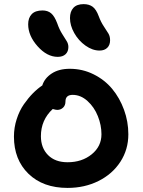

<svg xmlns="http://www.w3.org/2000/svg" viewBox="-20 -1003 694 935"><path d="M464.8 -756.8Q430.2 -756.8 396.2 -781Q362.3 -805.2 341.6 -842Q320.8 -878.9 320.8 -915Q320.8 -946.8 337.4 -964.8Q354 -982.9 387.2 -982.9Q414.1 -982.9 431.4 -970Q448.7 -957 460.9 -923.8Q471.2 -896 485.6 -874.5Q500 -853 508.1 -839.4Q516.1 -825.7 516.1 -807.1Q516.1 -783.7 502.4 -770.3Q488.8 -756.8 464.8 -756.8ZM261.2 -726.1Q209 -726.1 163.1 -777.6Q117.2 -829.1 117.2 -884.8Q117.2 -916 134.5 -934.1Q151.9 -952.1 187 -952.1Q212.4 -952.1 229 -938.2Q245.6 -924.3 258.8 -889.2Q269 -859.4 283.2 -837.2Q297.4 -814.9 305.2 -802Q313 -789.1 313 -773.9Q313 -752 299.3 -739Q285.6 -726.1 261.2 -726.1ZM309.1 -87.9Q189.5 -87.9 118.7 -156.7Q47.9 -225.6 47.9 -337.9Q47.9 -381.3 61.3 -422.9Q74.7 -464.4 96.4 -495.4Q118.2 -526.4 140.6 -549.1Q163.1 -571.8 186 -586.9Q196.8 -622.1 231.7 -645Q266.6 -668 319.8 -668Q381.8 -668 435.8 -641.1Q489.7 -614.3 526.4 -570.1Q563 -525.9 584 -468.3Q605 -410.6 605 -349.1Q605 -274.9 566.2 -215.1Q527.3 -155.3 459.7 -121.6Q392.1 -87.9 309.1 -87.9ZM179.2 -339.8Q179.2 -282.7 213.9 -247.8Q248.5 -212.9 309.1 -212.9Q378.9 -212.9 426.5 -251.5Q474.1 -290 474.1 -349.1Q474.1 -393.6 456.5 -437.5Q439 -481.4 406 -511.2Q373 -541 334 -541Q298.8 -541 298.8 -508.8Q298.8 -489.7 287.1 -478.8Q275.4 -467.8 258.8 -467.8Q252 -467.8 236.8 -472.2Q179.2 -418.9 179.2 -339.8Z"/></svg>

Font: Shantell Sans Irregular Bouncy
Style: Regular
Weight: 600
Designer: Stephen Nixon, Anya Danilova, Shantell Martin
Foundry: Arrow Type
Version: Version 1.006;[9816181b4]